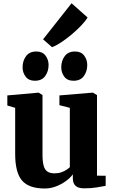

<svg xmlns="http://www.w3.org/2000/svg" viewBox="-20 -1120 682 1152"><path d="M485.5 10Q449.5 10 433.2 -5.2Q417 -20.5 417 -50V-74Q402 -53 375.2 -33.5Q348.5 -14 316 -1.5Q283.5 11 249 11Q153 11 112 -37Q71 -85 71 -197V-473L24 -487V-547.5L210.5 -564H212.5L235 -549.5V-193.5Q235 -151 241.8 -126.2Q248.5 -101.5 264.2 -90.8Q280 -80 306 -80Q330 -80 347.8 -86.2Q365.5 -92.5 378.5 -101Q391.5 -109.5 399 -117V-473L336.5 -489V-547.5L533.5 -564H538L562 -549.5V-66L614 -65.5V-5Q595.5 -1.5 562 4.2Q528.5 10 485.5 10ZM188.5 -635.5Q152.5 -635.5 134 -660Q115.5 -684.5 115.5 -716Q115.5 -755 136.2 -783Q157 -811 197.5 -811H198.5Q234.5 -811 253 -786.5Q271.5 -762 271.5 -730.5Q271.5 -691.5 251 -663.5Q230.5 -635.5 189.5 -635.5ZM420.5 -635.5Q384 -635.5 365.8 -660Q347.5 -684.5 347.5 -716Q347.5 -755 368.2 -783Q389 -811 429.5 -811H430.5Q466.5 -811 485 -786.5Q503.5 -762 503.5 -730.5Q503.5 -691.5 483 -663.5Q462.5 -635.5 421.5 -635.5ZM291.5 -837.5 238.5 -884 409.5 -1100.5 505.5 -1015Q492 -992.5 466 -965.5Q440 -938.5 408.8 -912.2Q377.5 -886 347 -866Q316.5 -846 293.5 -837.5Z"/></svg>

Font: Merriweather 28pt Black
Style: Regular
Weight: 900
Version: Version 2.100